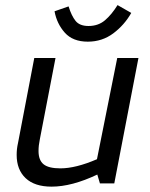

<svg xmlns="http://www.w3.org/2000/svg" viewBox="-20 -702 574 735"><path d="M43.8 0ZM127.5 -123.8Q127.5 -88.8 146.9 -73.1Q166.2 -57.5 211.2 -57.5Q270 -57.5 351.2 -92.5L428.8 -480H510L417.5 0H362.5L352.5 -33.8Q255 12.5 177.5 12.5Q112.5 12.5 78.1 -20Q43.8 -52.5 43.8 -108.8Q43.8 -132.5 48.8 -153.8L111.2 -480H192.5L132.5 -168.8Q127.5 -145 127.5 -123.8ZM430 -682.5 482.5 -652.5Q456.2 -606.2 413.8 -574.4Q371.2 -542.5 316.2 -542.5Q258.8 -542.5 228.1 -576.9Q197.5 -611.2 188.8 -658.8L242.5 -677.5Q253.8 -641.2 269.4 -621.9Q285 -602.5 318.8 -602.5Q356.2 -602.5 381.9 -624.4Q407.5 -646.2 430 -682.5Z"/></svg>

Font: Cambay
Style: Italic
Weight: 400
Italic angle: -11°
Designer: Pooja Saxena
Foundry: Pooja Saxena
Version: Version 1.019;PS 001.019;hotconv 1.0.70;makeotf.lib2.5.58329